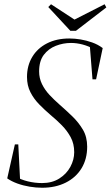

<svg xmlns="http://www.w3.org/2000/svg" viewBox="-20 -867 520 903"><path d="M14 -28 50 -188H66L75 -10L51 -38Q78 -22 111 -14Q144 -6 178 -6Q225 -6 259 -27.5Q293 -49 311 -82.5Q329 -116 329 -151Q329 -191 312.5 -221.5Q296 -252 271 -277.5Q246 -303 218 -326Q190 -350 164.5 -376Q139 -402 123 -433.5Q107 -465 107 -505Q107 -558 131.5 -599Q156 -640 201 -663Q246 -686 306 -686Q332 -686 359 -681.5Q386 -677 413 -667.5Q440 -658 463 -641L432 -494H415L402 -657L422 -636Q397 -650 369 -657.5Q341 -665 314 -665Q277 -665 242.5 -651.5Q208 -638 186 -609Q164 -580 164 -531Q164 -499 177.5 -471.5Q191 -444 212.5 -421Q234 -398 259 -376Q290 -349 320 -320Q350 -291 370 -257Q390 -223 390 -177Q390 -119 363.5 -75.5Q337 -32 289 -8Q241 16 178 16Q150 16 119.5 11Q89 6 61.5 -4Q34 -14 14 -28ZM220 -847 347 -764H309L472 -847L480 -832L337 -722H311L207 -834Z"/></svg>

Font: Source Serif 4 60pt
Style: Italic
Weight: 400
Italic angle: -12°
Version: Version 4.004;hotconv 1.0.116;makeotfexe 2.5.65601